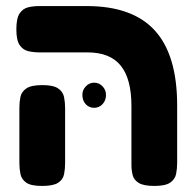

<svg xmlns="http://www.w3.org/2000/svg" viewBox="-20 -605 637 634"><path d="M490 9Q454 9 438 -1Q422 -11 418 -27Q414 -43 414 -61V-255Q414 -345 378.5 -388.5Q343 -432 269 -432H111Q91 -432 73.5 -436Q56 -440 45 -456Q34 -472 34 -508Q34 -545 45 -561Q56 -577 73.5 -581Q91 -585 110 -585H266Q418 -585 491.5 -504Q565 -423 565 -257V-68Q565 -48 561.5 -30.5Q558 -13 542 -2Q526 9 490 9ZM119 9Q82 9 66.5 -2Q51 -13 47.5 -30.5Q44 -48 44 -67V-249Q44 -268 47.5 -285Q51 -302 67 -313Q83 -324 120 -324Q156 -324 172 -313Q188 -302 191.5 -284.5Q195 -267 195 -248V-66Q195 -47 191.5 -29.5Q188 -12 172 -1.5Q156 9 119 9ZM291 -249Q274 -249 263 -261Q252 -273 252 -292Q252 -308 263.5 -320Q275 -332 291 -332Q307 -332 318.5 -320Q330 -308 330 -292Q330 -273 318.5 -261Q307 -249 291 -249Z"/></svg>

Font: Fredoka SemiBold
Style: Regular
Weight: 600
Designer: Ben Nathan
Foundry: Milena B. Brandão, Ben Nathan
Version: Version 2.001